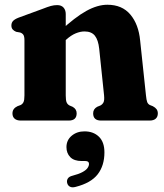

<svg xmlns="http://www.w3.org/2000/svg" viewBox="-20 -508 692 809"><path d="M257 -449V-106Q257 -85 260.8 -76.5Q264.5 -68 273 -63.5L286 -58Q303 -48.5 303 -30.5Q303 0 269.5 0H68Q50.5 0 41.5 -8Q32.5 -16 32.5 -30Q32.5 -40.5 37.8 -48Q43 -55.5 53.5 -60.5L67 -65.5Q75 -69.5 79 -77.8Q83 -86 83 -106V-338Q83 -354.5 78.5 -361.2Q74 -368 65 -371L48 -374Q38.5 -378 33.2 -384.2Q28 -390.5 28 -400.5Q28 -412 34.8 -419.5Q41.5 -427 58 -433.5L159 -470.5Q180.5 -479 194 -482.8Q207.5 -486.5 221 -486.5Q238.5 -486.5 247.8 -476Q257 -465.5 257 -449ZM241 -325 212 -357 232 -376Q296.5 -436 343.8 -462Q391 -488 432.5 -488Q494.5 -488 529.2 -446.8Q564 -405.5 570.5 -337L595 -106.5Q597 -86.5 600.2 -78Q603.5 -69.5 611.5 -65.5L624 -60.5Q634.5 -55 639.8 -47.8Q645 -40.5 645 -30Q645 -16 636.2 -8Q627.5 0 610 0H406Q372.5 0 372.5 -30.5Q372.5 -48.5 389.5 -58L403 -63.5Q411.5 -68 416 -76.5Q420.5 -85 418.5 -106L398 -302.5Q394 -339.5 379.8 -357.5Q365.5 -375.5 336 -375.5Q318.5 -375.5 299 -367.5Q279.5 -359.5 259 -341ZM324.5 170.5Q292 170.5 276 154Q260 137.5 260 112Q260 82.5 282 64Q304 45.5 336 45.5Q373.5 45.5 396.8 68Q420 90.5 420 134Q420 189.5 391.8 226.2Q363.5 263 298.5 279.5Q283.5 283.5 274.5 278.5Q265.5 273.5 263 263Q260.5 252.5 265.8 244.2Q271 236 285 232.5Q312 225.5 327.2 217.2Q342.5 209 348.8 200Q355 191 355 182.5Q355 170.5 339.5 170.5Z"/></svg>

Font: Fraunces 28pt Soft Wonky
Style: Bold
Weight: 700
Version: Version 1.000;[b76b70a41]